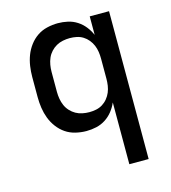

<svg xmlns="http://www.w3.org/2000/svg" viewBox="-110 -617 821 922"><g transform="rotate(-15 300.0 -156.5)"><path d="M419 215V-92Q409 -69 393.5 -49.5Q378 -30 357 -16.5Q336 -3 311.5 2.5Q287 8 262 8Q235 8 208 1.5Q181 -5 159 -20Q137 -35 120.5 -57Q104 -79 94.5 -104Q85 -129 81 -156Q77 -183 77 -210V-310Q77 -337 81 -364Q85 -391 94.5 -416Q104 -441 120.5 -463Q137 -485 159 -500Q181 -515 208 -521.5Q235 -528 262 -528Q287 -528 311.5 -522.5Q336 -517 357 -503.5Q378 -490 393.5 -470.5Q409 -451 419 -428V-520H515V215ZM299 -76Q316 -76 333 -79.5Q350 -83 364.5 -92Q379 -101 390 -114.5Q401 -128 407.5 -143.5Q414 -159 416.5 -176Q419 -193 419 -210V-310Q419 -327 416.5 -344Q414 -361 407.5 -376.5Q401 -392 390 -405.5Q379 -419 364.5 -428Q350 -437 333 -440.5Q316 -444 299 -444Q282 -444 264.5 -440.5Q247 -437 232 -428.5Q217 -420 205 -407Q193 -394 186 -378Q179 -362 176 -344.5Q173 -327 173 -310V-210Q173 -193 176 -175.5Q179 -158 186 -142Q193 -126 205 -113Q217 -100 232 -91.5Q247 -83 264.5 -79.5Q282 -76 299 -76Z"/></g></svg>

Font: Iosevka Custom Medium Extended
Style: Regular
Weight: 500
Width: 7
Monospace: yes
Designer: Belleve Invis
Foundry: Belleve Invis
Version: Version 11.2.4; ttfautohint (v1.8.4)